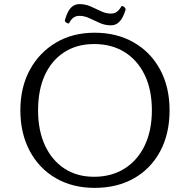

<svg xmlns="http://www.w3.org/2000/svg" viewBox="-20 -906 923 933"><path d="M440 7Q333 7 251.5 -40Q170 -87 124.5 -172.5Q79 -258 79 -370Q79 -482 125 -566.5Q171 -651 252 -699Q333 -747 440 -747Q548 -747 630.5 -699.5Q713 -652 758.5 -567Q804 -482 804 -370Q804 -256 758.5 -171Q713 -86 631 -39.5Q549 7 440 7ZM437 -47Q522 -47 585.5 -87Q649 -127 683.5 -199.5Q718 -272 718 -370Q718 -469 683.5 -541Q649 -613 586 -652.5Q523 -692 437 -692Q354 -692 292.5 -652.5Q231 -613 198 -541Q165 -469 165 -370Q165 -272 198.5 -199.5Q232 -127 293 -87Q354 -47 437 -47ZM301 -797Q293 -803 296 -810Q302 -832 311 -849Q320 -866 333.5 -876Q347 -886 367 -886Q395 -886 421 -874.5Q447 -863 471 -851.5Q495 -840 519 -840Q536 -840 547.5 -848.5Q559 -857 568 -872Q572 -880 579 -875L585 -871Q591 -866 590 -858Q584 -837 574.5 -820Q565 -803 551.5 -793Q538 -783 518 -783Q490 -783 464.5 -794.5Q439 -806 414.5 -817.5Q390 -829 366 -829Q350 -829 338 -821Q326 -813 318 -797Q313 -789 308 -793Z"/></svg>

Font: Hahmlet Light
Style: Regular
Weight: 300
Designer: Minjoo Ham & Mark Frömberg
Foundry: hypertype
Version: Version 1.002